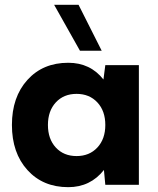

<svg xmlns="http://www.w3.org/2000/svg" viewBox="-20 -772 660 802"><path d="M419.9 0 414.1 -62Q357.4 9.8 265.1 9.8Q159.2 9.8 94.5 -61.8Q29.8 -133.3 29.8 -250Q29.8 -366.7 94.5 -438.2Q159.2 -509.8 265.1 -509.8Q357.4 -509.8 412.1 -439.9L419.9 -500H560.1V0ZM213.1 -155.8Q246.1 -120.1 299.8 -120.1Q353.5 -120.1 386.7 -155.8Q419.9 -191.4 419.9 -250Q419.9 -308.6 386.7 -344.2Q353.5 -379.9 299.8 -379.9Q246.1 -379.9 213.1 -344.2Q180.2 -308.6 180.2 -250Q180.2 -191.4 213.1 -155.8ZM314 -560.1 206.1 -752H308.1L404.8 -560.1Z"/></svg>

Font: Gully
Style: Bold
Weight: 700
Designer: jaikishan Patel
Foundry: MagicType
Version: Version 1.000;Glyphs 3.2 (3242)